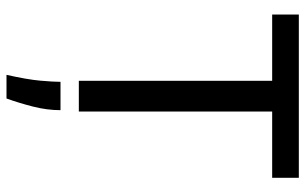

<svg xmlns="http://www.w3.org/2000/svg" viewBox="-190 -510 917 576"><g transform="rotate(90 268.0 -221.5)"><path d="M222 0V-660H314V0ZM23 -580V-660H513V-580ZM204 217Q218 155 221.5 115.5Q225 76 225 55H310Q310 95 299.5 136.5Q289 178 275 217Z"/></g></svg>

Font: Bricolage Grotesque 28pt
Style: Regular
Weight: 400
Version: Version 1.001;gftools[0.9.33.dev8+g029e19f]